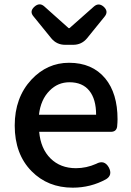

<svg xmlns="http://www.w3.org/2000/svg" viewBox="-20 -854 605 887"><path d="M316 13Q201 13 126 -63Q48 -142 48 -274Q48 -403 125 -486Q198 -564 299 -564Q406 -564 466 -492Q523 -423 523 -303Q523 -288 521 -268Q517 -245 492 -245H339H161Q168 -167 213.5 -122Q259 -77 331 -77Q379 -77 424 -97Q462 -118 483 -80Q501 -45 470 -26Q399 13 316 13ZM160 -324H292H424Q424 -396 392.5 -435Q361 -474 301 -474Q247 -474 209 -435Q168 -394 160 -324ZM281 -647Q242 -647 217 -677L135 -778Q115 -801 138.5 -822.5Q162 -844 184 -825L297 -724H301L414 -824Q436 -843 459 -823Q483 -801 463 -777L420 -724L382 -677Q357 -647 318 -647Z"/></svg>

Font: GenSenRounded TW M
Style: Regular
Weight: 500
Version: Version 1.501;PS 1;hotconv 16.6.51;makeotf.lib2.5.65220